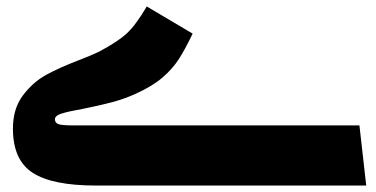

<svg xmlns="http://www.w3.org/2000/svg" viewBox="-20 -574 1163 594"><path d="M20 -176Q20 -238 51 -279Q82 -320 123 -342.5Q164 -365 227 -389Q268 -405 286 -414Q343 -444 371.5 -470Q400 -496 434 -554L576 -470Q552 -420 532.5 -390Q513 -360 482 -333.5Q451 -307 400 -284Q365 -268 327.5 -258Q290 -248 235 -237Q190 -229 170 -222.5Q150 -216 150 -205Q150 -194 160.5 -190Q171 -186 207 -186H1092L1113 0H276Q142 0 81 -39.5Q20 -79 20 -176Z"/></svg>

Font: FiraGO Heavy
Style: Regular
Weight: 900
Designer: bBox Type
Foundry: bBox Type GmbH
Version: Version 1.001